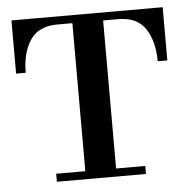

<svg xmlns="http://www.w3.org/2000/svg" viewBox="-43 -554 586 597"><g transform="rotate(-5 250.0 -256.0)"><path d="M111 0V-25H202V-487H155Q96 -487 70 -447.5Q44 -408 44 -346H14V-512H486V-346H456Q456 -408 430 -447.5Q404 -487 345 -487H298V-25H389V0Z"/></g></svg>

Font: Justus
Style: Versalitas
Weight: 400
Version: Version 001.001